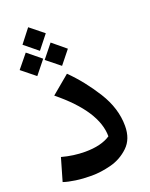

<svg xmlns="http://www.w3.org/2000/svg" viewBox="-157 -921 793 1018"><g transform="rotate(-20 239.0 -411.5)"><path d="M23 -5 60 -133Q126 -115 191 -115Q282 -115 334 -150Q334 -292 138 -451L241 -537Q316 -463 376 -367Q436 -271 436 -172Q436 -98 392 -56Q348 -14 290 1Q232 16 180 16Q132 16 90.5 10Q49 4 23 -5ZM209 -777 148 -700 72 -762 132 -839ZM291 -660 231 -585 155 -646 216 -722ZM150 -655 89 -579 12 -641 74 -717Z"/></g></svg>

Font: FiraGO Medium
Style: Italic
Weight: 500
Italic angle: -8°
Designer: bBox Type GmbH
Foundry: bBox Type GmbH
Version: Version 1.001